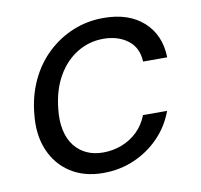

<svg xmlns="http://www.w3.org/2000/svg" viewBox="-65 -593 706 674"><g transform="rotate(-10 287.5 -256.0)"><path d="M251 12Q184 12 135.5 -19Q87 -50 63.5 -105.5Q40 -161 48 -234Q54 -298 79 -351.5Q104 -405 144.5 -443.5Q185 -482 236 -503Q287 -524 345 -524Q435 -524 487.5 -476.5Q540 -429 542 -349H456Q454 -399 419 -425.5Q384 -452 332 -452Q282 -452 239.5 -426.5Q197 -401 169 -353Q141 -305 134 -238Q129 -195 136.5 -161Q144 -127 162 -104.5Q180 -82 205.5 -70.5Q231 -59 263 -59Q298 -59 329.5 -71Q361 -83 385.5 -106.5Q410 -130 423 -164H509Q490 -112 452 -72.5Q414 -33 362.5 -10.5Q311 12 251 12Z"/></g></svg>

Font: DM Sans 12pt
Style: Italic
Weight: 400
Italic angle: -10°
Version: Version 4.004;gftools[0.9.30]